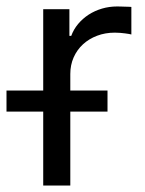

<svg xmlns="http://www.w3.org/2000/svg" viewBox="-57 -574 449 594"><path d="M76.7 -228.7H-36.9V-294H76.7V-545.5H157.7V-463.1H163.4Q170.8 -483.3 184.8 -500Q198.9 -516.7 217.5 -528.8Q236.2 -540.8 258.5 -547.4Q280.9 -554 305.4 -554Q310 -554 316.2 -553.8Q322.4 -553.6 328.5 -553.4Q334.5 -553.3 340.2 -553.1Q345.9 -552.9 349.4 -552.6V-467.3Q347.3 -468 342.2 -468.9Q337 -469.8 330.1 -470.7Q323.2 -471.6 315 -472.3Q306.8 -473 298.3 -473Q268.5 -473 243.3 -463.4Q218 -453.8 199.6 -436.8Q181.1 -419.7 170.8 -396.3Q160.5 -372.9 160.5 -345.2V-294H275.6V-228.7H160.5V0H76.7Z"/></svg>

Font: Fast_Sans-Dotted
Style: Regular
Weight: 400
Version: Version 3.018